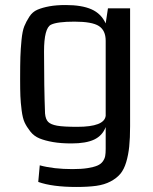

<svg xmlns="http://www.w3.org/2000/svg" viewBox="-20 -569 610 763"><path d="M497 -536V-68Q497 -20 493.5 13.5Q490 47 481.5 75.5Q473 104 458.5 121.5Q444 139 419.5 152Q395 165 362.5 169.5Q330 174 284 174Q188 174 132 154L138 88Q193 103 268 103Q304 103 328.5 99Q353 95 367 89Q381 83 388.5 72.5Q396 62 398 51Q400 40 400 23V-64Q387 -30 354.5 -14.5Q322 1 264 1Q222 1 190.5 -4.5Q159 -10 137 -19Q115 -28 100.5 -46.5Q86 -65 78 -82Q70 -99 66 -130.5Q62 -162 61 -187Q60 -212 60 -256Q60 -311 61 -342.5Q62 -374 65.5 -410Q69 -446 76.5 -464.5Q84 -483 96.5 -502.5Q109 -522 129 -530.5Q149 -539 176.5 -544Q204 -549 241 -549Q305 -549 343.5 -532Q382 -515 400 -476L409 -536ZM400 -109V-407Q400 -448 373 -465.5Q346 -483 276 -483Q208 -483 183 -471Q155 -458 155 -364Q155 -223 159 -118Q161 -95 171.5 -84.5Q182 -74 207 -69.5Q232 -65 287 -65Q395 -65 400 -109Z"/></svg>

Font: Myanmar Chatu
Style: Regular
Weight: 400
Designer: Danh Hong
Foundry: Google Inc.
Version: Version 2.00 November 20, 2015